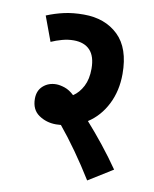

<svg xmlns="http://www.w3.org/2000/svg" viewBox="-76 -690 612 763"><g transform="rotate(10 230.0 -308.5)"><path d="M426 -46 328 15Q294 -40 257.5 -91.5Q221 -143 187 -184Q177 -183 167 -183Q128 -183 97.5 -204Q67 -225 67 -269Q67 -302 88.5 -321Q110 -340 141 -340Q156 -340 175.5 -333.5Q195 -327 214 -309Q238 -325 253 -354Q268 -383 268 -425Q268 -475 245 -499.5Q222 -524 179 -524Q156 -524 132.5 -517.5Q109 -511 89 -502L52 -602Q86 -616 121.5 -624Q157 -632 201 -632Q287 -632 340 -581Q393 -530 393 -426Q393 -358 365.5 -303.5Q338 -249 290 -218Q324 -180 359.5 -135.5Q395 -91 426 -46Z"/></g></svg>

Font: Noto Sans Devanagari UI ExtraCondensed
Style: Bold
Weight: 700
Width: 2
Designer: Jelle Bosma - Monotype Design Team
Foundry: Monotype Imaging Inc.
Version: Version 2.004